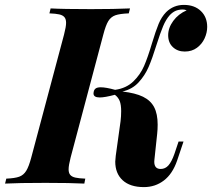

<svg xmlns="http://www.w3.org/2000/svg" viewBox="-62 -742 857 776"><path d="M775.4 -633.3Q775.4 -609.9 764.9 -586.9Q754.4 -564 733.9 -548.8Q713.4 -533.7 684.6 -533.7Q655.8 -533.7 636.7 -551.5Q617.7 -569.3 617.7 -599.6Q617.7 -629.4 638.2 -657.5Q658.7 -685.5 692.4 -700.2Q685.5 -703.6 675.8 -703.6Q658.7 -703.1 647 -697.8Q635.3 -692.4 624.5 -681.2Q608.4 -663.1 597.2 -636Q585.9 -608.9 570.8 -561.5Q553.7 -506.3 538.8 -471.7Q523.9 -437 498 -408.9Q472.2 -380.9 432.6 -372.1Q484.9 -366.2 515.9 -351.1Q546.9 -335.9 561 -308.8Q575.2 -281.7 575.2 -238.3Q575.2 -218.8 573.2 -200.7L562 -95.7Q561.5 -93.3 561.5 -88.4Q561.5 -59.1 587.4 -59.1Q606 -59.1 618.9 -73.7Q631.8 -88.4 642.6 -119.1L659.7 -169.9H679.7L653.8 -92.8Q635.3 -39.1 600.3 -12.5Q565.4 14.2 519.5 14.2Q463.9 14.2 433.8 -13.4Q403.8 -41 403.8 -88.9Q403.8 -95.7 405.8 -112.3L425.3 -252.4Q427.7 -272 427.7 -293Q427.7 -318.4 421.9 -333.5Q416 -348.6 402.3 -358.9Q361.3 -348.1 341.3 -348.1Q315.9 -348.1 315.9 -364.3Q315.9 -367.7 316.4 -369.1Q317.9 -379.4 324.5 -384.3Q331.1 -389.2 345.2 -389.2Q366.2 -389.2 403.3 -378.9Q448.2 -385.3 476.6 -412.6Q504.9 -439.9 520.3 -475.3Q535.6 -510.7 552.2 -566.9Q567.4 -617.2 579.1 -645.5Q590.8 -673.8 609.4 -692.9Q639.2 -722.2 681.2 -722.2Q724.1 -722.2 749.8 -697.5Q775.4 -672.9 775.4 -633.3ZM215.3 -57.6Q215.3 -43 221.9 -35.2Q228.5 -27.3 242.7 -24.2Q256.8 -21 282.7 -20L278.8 0Q223.1 -2.9 121.6 -2.9Q12.7 -2.9 -41.5 0L-36.6 -20Q-2 -21.5 15.6 -27.8Q33.2 -34.2 43.9 -51.5Q54.7 -68.8 64.5 -106L196.8 -602.1Q205.1 -633.8 205.1 -649.9Q205.1 -665 198.2 -672.9Q191.4 -680.7 177.5 -683.8Q163.6 -687 137.7 -688L142.6 -708Q193.8 -705.1 305.7 -705.1Q401.9 -705.1 463.4 -708L458.5 -688Q421.9 -686.5 404.1 -680.2Q386.2 -673.8 375.7 -656.7Q365.2 -639.6 355.5 -602.1L223.6 -106Q215.3 -73.7 215.3 -57.6Z"/></svg>

Font: TypoPRO Playfair Display SC
Style: Bold Italic
Weight: 700
Italic angle: -14.9847°
Designer: Claus Eggers Sørensen
Foundry: Claus Eggers Sørensen
Version: Version 1.004;PS 001.004;hotconv 1.0.70;makeotf.lib2.5.58329